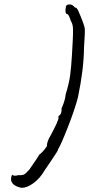

<svg xmlns="http://www.w3.org/2000/svg" viewBox="-20 -748 413 889"><path d="M246 -187Q251 -192 251 -211Q267 -219 265 -246Q265 -247 270 -258Q282 -287 284 -311Q300 -362 305 -401Q310 -440 313 -491Q316 -542 317 -563Q318 -584 318 -592V-612Q318 -636 308 -651Q298 -683 291 -683Q285 -683 283.5 -693.5Q282 -704 285 -714Q284 -719 288.5 -723.5Q293 -728 304.5 -727.5Q316 -727 328 -712Q333 -717 343 -697Q371 -632 372.5 -615.5Q374 -599 369 -527Q368 -427 341 -298Q328 -246 295.5 -162.5Q263 -79 248 -55Q252 -55 218 -5.5Q184 44 175 59Q152 91 122 108.5Q92 126 72 120Q32 109 31 82Q31 71 36 61Q44 69 65 63Q84 64 92 59.5Q100 55 116 37Q158 -23 161 -31Q181 -46 197 -71Q197 -93 215 -122Q221 -135 230 -151Q246 -182 246 -187Z"/></svg>

Font: Caveat
Style: Regular
Weight: 400
Designer: Pablo Impallari
Foundry: Creative Lab NY
Version: Version 1.096; ttfautohint (v1.3)